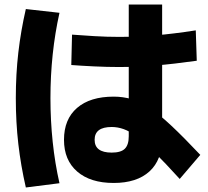

<svg xmlns="http://www.w3.org/2000/svg" viewBox="-20 -820 920 850"><path d="M263.3 -201.1Q263.3 -292.2 321.1 -342.2Q378.9 -392.2 483.3 -392.2Q524.4 -392.2 562.8 -381.1Q601.1 -370 643.3 -341.7Q685.6 -313.3 739.4 -262.8Q793.3 -212.2 866.7 -134.4L775.6 -27.8Q710 -100 664.4 -145Q618.9 -190 586.7 -214.4Q554.4 -238.9 527.8 -248.3Q501.1 -257.8 474.4 -257.8Q398.9 -257.8 398.9 -201.1Q398.9 -144.4 474.4 -144.4Q515.6 -144.4 532.8 -161.7Q550 -178.9 550 -216.7V-800H697.8V-208.9Q697.8 -112.2 641.7 -61.1Q585.6 -10 483.3 -10Q380 -10 321.7 -60.6Q263.3 -111.1 263.3 -201.1ZM295.6 -532.2 298.9 -666.7Q341.1 -663.3 397.8 -660Q454.4 -656.7 506.7 -656.7Q585.6 -656.7 665.6 -663.3Q745.6 -670 846.7 -685.6L851.1 -551.1Q748.9 -536.7 667.2 -530Q585.6 -523.3 506.7 -523.3Q454.4 -523.3 396.1 -526.1Q337.8 -528.9 295.6 -532.2ZM94.4 10Q72.2 -86.7 61.1 -182.8Q50 -278.9 50 -385.6Q50 -491.1 61.1 -587.2Q72.2 -683.3 94.4 -780L243.3 -763.3Q223.3 -673.3 213.3 -578.9Q203.3 -484.4 203.3 -385.6Q203.3 -286.7 213.3 -191.7Q223.3 -96.7 243.3 -8.9Z"/></svg>

Font: Paperlogy 8 ExtraBold
Style: Regular
Weight: 800
Designer: redesigned by Lee Juim, glyphs from Gmarket Sans & Montserrat
Foundry: PT&
Version: Version 1.001